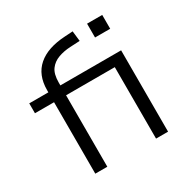

<svg xmlns="http://www.w3.org/2000/svg" viewBox="-159 -859 1001 1010"><g transform="rotate(-30 342.0 -354.0)"><path d="M138 0V-434H22V-494H156L138 -470V-507Q138 -599 195.5 -649Q253 -699 361 -705L409 -708L416 -646L357 -643Q318 -641 284.5 -629Q251 -617 231 -590Q211 -563 211 -511V-479L192 -494H580V0H507V-434H211V0ZM495 -621V-705H587V-621Z"/></g></svg>

Font: Nunito Sans 7pt SemiExpanded Light
Style: Regular
Weight: 300
Width: 6
Designer: Vernon Adams
Foundry: Vernon Adams
Version: Version 3.101;gftools[0.9.27]